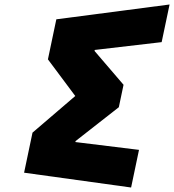

<svg xmlns="http://www.w3.org/2000/svg" viewBox="-20 -844 782 863"><path d="M706.6 -654.6 742.2 -823.8 233.2 -757.2 195.4 -577.2 318.3 -412.5 126.1 -247.8 88.3 -67.8 569.3 -1.2 604.8 -170.4 318.8 -205.5 319.8 -210 514.1 -362.1 535.3 -462.9 404.9 -615 405.9 -619.5Z"/></svg>

Font: Hussar
Style: BdOblTwo
Weight: 700
Foundry: Cannot Into Space Fonts
Version: Version 2.00